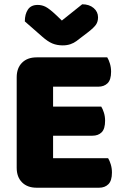

<svg xmlns="http://www.w3.org/2000/svg" viewBox="-20 -874 581 897"><path d="M58 -513Q58 -556 83 -581Q108 -606 151 -606H481Q488 -595 493.5 -577Q499 -559 499 -539Q499 -501 482.5 -485Q466 -469 439 -469H228V-376H453Q460 -365 465.5 -347.5Q471 -330 471 -310Q471 -272 455 -256Q439 -240 412 -240H228V-135H485Q492 -124 497.5 -106Q503 -88 503 -68Q503 -30 486.5 -13.5Q470 3 443 3H151Q108 3 83 -22Q58 -47 58 -90ZM269 -778 364 -854Q397 -854 417.5 -836.5Q438 -819 438 -793Q438 -773 428.5 -759Q419 -745 392 -724L337 -682Q325 -673 309 -667.5Q293 -662 273 -662Q246 -662 224.5 -671Q203 -680 177 -703L96 -774Q96 -808 110.5 -829.5Q125 -851 156 -851Q176 -851 193.5 -842Q211 -833 243 -803Z"/></svg>

Font: Baloo Tammudu
Style: Regular
Weight: 400
Designer: Omkar Shende and Ek Type
Foundry: Ek Type
Version: Version 1.007;PS 1.000;hotconv 1.0.88;makeotf.lib2.5.647800